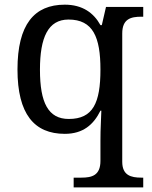

<svg xmlns="http://www.w3.org/2000/svg" viewBox="-20 -566 654 826"><path d="M596.2 198.2H587.9C543.5 198.2 505.9 188.5 505.9 129.9V-421.9C505.9 -484.9 543 -494.1 587.9 -494.1H596.2V-536.1H436L418 -458H412.1C383.3 -510.3 335 -545.9 258.8 -545.9C127 -545.9 55.2 -460.4 55.2 -267.1C55.2 -75.7 127 9.8 258.8 9.8C336.9 9.8 382.3 -29.3 412.1 -89.8H416C415.5 -73.7 414.6 -57.6 414.1 -42C412.6 -14.6 412.1 17.1 412.1 40V126C412.1 189 375 198.2 330.1 198.2H296.9V240.2H596.2ZM275.9 -54.2C187.5 -54.2 151.9 -124 151.9 -266.1C151.9 -405.3 187 -481.9 274.9 -481.9C380.4 -481.9 412.1 -405.8 412.1 -267.1C412.1 -122.6 379.9 -54.2 275.9 -54.2Z"/></svg>

Font: Gandom
Style: Regular
Weight: 400
Foundry: DejaVu fonts team - Redesigned by Saber Rastikerdar - Based on Samim Font
Version: Version 0.8